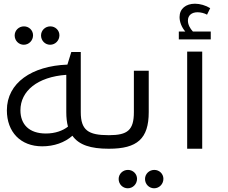

<svg xmlns="http://www.w3.org/2000/svg" viewBox="-20 -801 1229 1034"><path d="M108 -560C136 -560 158 -583 158 -611C158 -638 136 -659 109 -659C81 -659 59 -637 59 -610C59 -582 81 -560 108 -560ZM250 -560C278 -560 300 -583 300 -611C300 -638 278 -659 251 -659C223 -659 201 -637 201 -610C201 -582 223 -560 250 -560ZM565 -73C455 -73 415 -100 415 -197V-521H364L343 -453C152 -446 17 -355 17 -207C17 -90 91 -13 207 -13C271 -13 328 -33 370 -70C405 -20 469 0 565 0H566V-73ZM227 -82C137 -82 90 -131 90 -207C90 -311 182 -387 337 -398V-197C337 -167 340 -142 346 -119C318 -97 277 -82 227 -82Z M566 0H567C719 0 781 -54 781 -197V-420H701V-197C701 -100 667 -73 567 -73H566C557 -73 550 -67 550 -58V-16C550 -7 557 0 566 0ZM668 213C696 213 718 190 718 162C718 135 696 114 669 114C641 114 619 136 619 163C619 191 641 213 668 213ZM810 213C838 213 860 190 860 162C860 135 838 114 811 114C783 114 761 136 761 163C761 191 783 213 810 213Z M1019 -631C1003 -648 992 -669 992 -690C992 -718 1012 -735 1044 -735C1061 -735 1081 -730 1095 -722L1112 -757C1088 -772 1057 -781 1030 -781C981 -781 947 -754 947 -709C947 -682 959 -653 978 -631H943V-589H1115V-631ZM988 0H1069V-523H988Z"/></svg>

Font: Juman Normal
Style: Regular
Weight: 300
Designer: Bandar Raffah (Arabic) Julieta Ulanovsky (Latin)
Foundry: Caramella
Version: Version 5.022;PS 005.022;hotconv 1.0.88;makeotf.lib2.5.64775